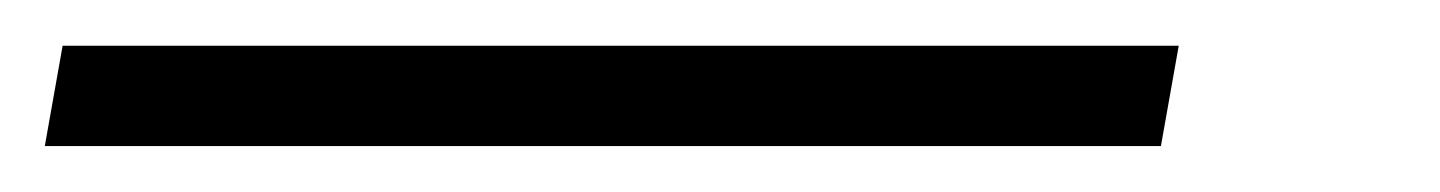

<svg xmlns="http://www.w3.org/2000/svg" viewBox="-24 -20 630 84"><path d="M-4.4 43.9 3.4 0H491.7L483.9 43.9Z"/></svg>

Font: Cascadia Code NF ExtraLight
Style: Italic
Weight: 200
Italic angle: -10°
Monospace: yes
Designer: Aaron Bell
Foundry: Saja Typeworks
Version: Version 2404.023; ttfautohint (v1.8.4)